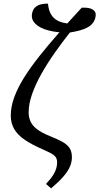

<svg xmlns="http://www.w3.org/2000/svg" viewBox="-20 -823 545 1052"><path d="M260 209 232 185Q260 155 272.5 134Q285 113 289 97Q293 81 293 66Q293 41 275.5 27.5Q258 14 220 -2Q157 -29 117 -56Q77 -83 58 -115.5Q39 -148 39 -190Q39 -238 58 -290Q77 -342 112 -398Q147 -454 195.5 -515Q244 -576 302.5 -642.5Q361 -709 428 -781Q469 -783 488.5 -770.5Q508 -758 504 -735Q501 -710 484.5 -692Q468 -674 438 -663Q408 -652 363 -645Q321 -592 280.5 -534.5Q240 -477 207.5 -419.5Q175 -362 156 -308Q137 -254 137 -207Q137 -182 146.5 -159Q156 -136 181.5 -116Q207 -96 254 -77Q292 -62 319 -47.5Q346 -33 360 -13.5Q374 6 374 38Q374 66 362 92.5Q350 119 325 147Q300 175 260 209ZM356 -644Q291 -644 244.5 -656.5Q198 -669 174.5 -692Q151 -715 155 -745Q159 -771 173.5 -783.5Q188 -796 207.5 -800Q227 -804 243 -803Q245 -778 253 -758Q261 -738 276.5 -723.5Q292 -709 317.5 -701Q343 -693 380 -693Z"/></svg>

Font: Noto Serif
Style: Italic
Weight: 400
Italic angle: -12°
Designer: Monotype Design Team
Foundry: Monotype Imaging Inc.
Version: Version 2.013